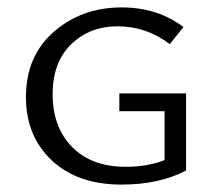

<svg xmlns="http://www.w3.org/2000/svg" viewBox="-20 -492 585 518"><path d="M302 -240H482V-32Q410 6 308 6Q189 6 119.5 -59.5Q50 -125 50 -230Q50 -341 125.5 -406.5Q201 -472 308 -472Q405 -472 475 -419L438 -373Q375 -421 297 -421Q222 -421 172 -372.5Q122 -324 122 -238Q122 -149 174.5 -95.5Q227 -42 319 -42Q378 -42 424 -60V-192H302Z"/></svg>

Font: EauTestSC
Style: Regular
Weight: 400
Designer: Christian Thalmann (Catharsis Fonts)
Version: Version 0.001;PS 000.001;hotconv 1.0.88;makeotf.lib2.5.64775